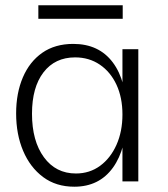

<svg xmlns="http://www.w3.org/2000/svg" viewBox="-20 -686 636 726"><path d="M261 20Q192 20 143 -16.5Q94 -53 67.5 -115.5Q41 -178 41 -257Q41 -334 66.5 -393.5Q92 -453 140 -486.5Q188 -520 257 -520Q354 -520 406.5 -450Q459 -380 459 -252Q459 -124 407 -52Q355 20 261 20ZM267 -30Q319 -30 358.5 -59Q398 -88 420.5 -138.5Q443 -189 443 -253Q443 -317 420.5 -365.5Q398 -414 357.5 -441.5Q317 -469 264 -469Q188 -469 144.5 -412.5Q101 -356 101 -256Q101 -153 146 -91.5Q191 -30 267 -30ZM443 0V-500H503V0ZM125 -666H444V-615H125Z"/></svg>

Font: Moderustic Light
Style: Regular
Weight: 300
Designer: Tural Alisoy
Foundry: TAFT Foundry
Version: Version 2.120